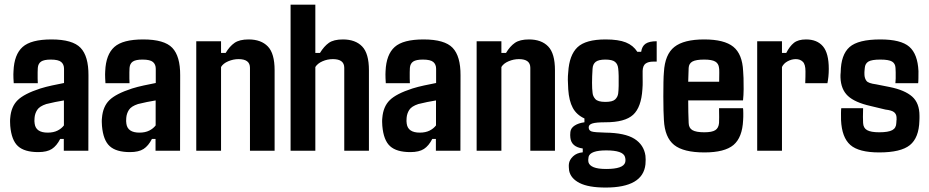

<svg xmlns="http://www.w3.org/2000/svg" viewBox="-20 -654 4032 833"><path d="M146 5.9Q86.4 5.9 58.1 -19.8Q29.8 -45.4 24.4 -107.9Q23.9 -114.7 23.7 -125Q23.4 -135.3 24.4 -142.6Q28.3 -191.4 56.4 -219.2Q84.5 -247.1 154.8 -270Q180.2 -277.8 205.6 -283.2Q231 -288.6 257.8 -293.9V-355.5Q257.8 -374.5 245.6 -385Q233.4 -395.5 200.2 -395.5Q171.4 -395.5 158.4 -387Q145.5 -378.4 144 -359.4Q143.6 -354 143.3 -340.6Q143.1 -327.1 143.3 -313.7Q143.6 -300.3 144 -293H39.6Q39.1 -296.9 38.3 -314.9Q37.6 -333 38.6 -345.7Q41.5 -417.5 78.1 -450.2Q114.7 -482.9 203.1 -482.9Q294.9 -482.9 329.6 -446.5Q364.3 -410.2 363.8 -327.1L363.3 0H256.8V-51.3H241.2Q226.1 -21.5 205.1 -7.8Q184.1 5.9 146 5.9ZM187 -78.6Q211.9 -78.6 229.5 -87.4Q247.1 -96.2 257.3 -109.9V-218.3Q238.3 -215.3 219.5 -211.4Q200.7 -207.5 180.7 -202.6Q151.4 -192.9 141.4 -177.2Q131.3 -161.6 129.9 -142.6Q128.4 -127.4 130.4 -117.2Q135.7 -78.6 187 -78.6Z M543.9 5.9Q484.4 5.9 456.1 -19.8Q427.7 -45.4 422.4 -107.9Q421.9 -114.7 421.6 -125Q421.4 -135.3 422.4 -142.6Q426.3 -191.4 454.3 -219.2Q482.4 -247.1 552.7 -270Q578.1 -277.8 603.5 -283.2Q628.9 -288.6 655.8 -293.9V-355.5Q655.8 -374.5 643.6 -385Q631.3 -395.5 598.1 -395.5Q569.3 -395.5 556.4 -387Q543.5 -378.4 542 -359.4Q541.5 -354 541.3 -340.6Q541 -327.1 541.3 -313.7Q541.5 -300.3 542 -293H437.5Q437 -296.9 436.3 -314.9Q435.5 -333 436.5 -345.7Q439.5 -417.5 476.1 -450.2Q512.7 -482.9 601.1 -482.9Q692.9 -482.9 727.5 -446.5Q762.2 -410.2 761.7 -327.1L761.2 0H654.8V-51.3H639.2Q624 -21.5 603 -7.8Q582 5.9 543.9 5.9ZM585 -78.6Q609.9 -78.6 627.4 -87.4Q645 -96.2 655.3 -109.9V-218.3Q636.2 -215.3 617.4 -211.4Q598.6 -207.5 578.6 -202.6Q549.3 -192.9 539.3 -177.2Q529.3 -161.6 527.8 -142.6Q526.4 -127.4 528.3 -117.2Q533.7 -78.6 585 -78.6Z M939 0H831.5V-475.1H939V-424.3H959Q976.1 -453.1 997.6 -468Q1019 -482.9 1058.6 -482.9Q1112.8 -482.9 1142.1 -452.4Q1171.4 -421.9 1171.4 -349.6V0H1064.5V-359.9Q1064.5 -397.5 1015.1 -397.5Q992.2 -397.5 970.2 -388.2Q948.2 -378.9 939 -363.3Z M1348.1 0H1240.7V-633.8H1348.1V-424.3H1368.2Q1385.7 -453.1 1406.7 -468Q1427.7 -482.9 1467.8 -482.9Q1522 -482.9 1551.3 -452.4Q1580.6 -421.9 1580.6 -349.6V0H1473.6V-359.9Q1473.6 -397.5 1424.3 -397.5Q1400.4 -397.5 1379.2 -388.2Q1357.9 -378.9 1348.1 -363.3Z M1760.3 5.9Q1700.7 5.9 1672.4 -19.8Q1644 -45.4 1638.7 -107.9Q1638.2 -114.7 1637.9 -125Q1637.7 -135.3 1638.7 -142.6Q1642.6 -191.4 1670.7 -219.2Q1698.7 -247.1 1769 -270Q1794.4 -277.8 1819.8 -283.2Q1845.2 -288.6 1872.1 -293.9V-355.5Q1872.1 -374.5 1859.9 -385Q1847.7 -395.5 1814.5 -395.5Q1785.6 -395.5 1772.7 -387Q1759.8 -378.4 1758.3 -359.4Q1757.8 -354 1757.6 -340.6Q1757.3 -327.1 1757.6 -313.7Q1757.8 -300.3 1758.3 -293H1653.8Q1653.3 -296.9 1652.6 -314.9Q1651.9 -333 1652.8 -345.7Q1655.8 -417.5 1692.4 -450.2Q1729 -482.9 1817.4 -482.9Q1909.2 -482.9 1943.8 -446.5Q1978.5 -410.2 1978 -327.1L1977.5 0H1871.1V-51.3H1855.5Q1840.3 -21.5 1819.3 -7.8Q1798.3 5.9 1760.3 5.9ZM1801.3 -78.6Q1826.2 -78.6 1843.8 -87.4Q1861.3 -96.2 1871.6 -109.9V-218.3Q1852.5 -215.3 1833.7 -211.4Q1814.9 -207.5 1794.9 -202.6Q1765.6 -192.9 1755.6 -177.2Q1745.6 -161.6 1744.1 -142.6Q1742.7 -127.4 1744.6 -117.2Q1750 -78.6 1801.3 -78.6Z M2155.3 0H2047.9V-475.1H2155.3V-424.3H2175.3Q2192.4 -453.1 2213.9 -468Q2235.4 -482.9 2274.9 -482.9Q2329.1 -482.9 2358.4 -452.4Q2387.7 -421.9 2387.7 -349.6V0H2280.8V-359.9Q2280.8 -397.5 2231.4 -397.5Q2208.5 -397.5 2186.5 -388.2Q2164.6 -378.9 2155.3 -363.3Z M2607.4 159.7Q2533.7 159.7 2494.9 140.1Q2456.1 120.6 2449.2 86.4Q2448.7 81.5 2448 73.2Q2447.3 64.9 2448.2 57.1Q2450.2 39.6 2466.1 24.4Q2481.9 9.3 2508.3 6.8V-9.8Q2459 -16.6 2454.6 -56.2Q2453.1 -66.9 2454.6 -81.5Q2456.5 -98.6 2473.4 -109.4Q2490.2 -120.1 2515.6 -123.5V-140.1Q2481.4 -155.8 2465.1 -186Q2448.7 -216.3 2445.3 -266.6Q2443.8 -291 2443.6 -307.6Q2443.4 -324.2 2445.3 -340.8Q2449.7 -415 2485.4 -449Q2521 -482.9 2607.4 -482.9Q2663.1 -482.9 2695.3 -470Q2727.5 -457 2745.1 -429.2H2761.7Q2765.1 -453.6 2781 -464.4Q2796.9 -475.1 2829.1 -475.1V-386.7H2814.5Q2793 -386.7 2781 -378.2Q2769 -369.6 2768.1 -346.7V-324.2Q2768.1 -309.1 2768.3 -297.6Q2768.6 -286.1 2767.1 -266.6Q2762.2 -188.5 2726.8 -156Q2691.4 -123.5 2606.9 -123.5Q2565.9 -123.5 2550 -118.4Q2534.2 -113.3 2534.2 -102.1V-99.6Q2534.7 -87.9 2546.6 -83.7Q2558.6 -79.6 2606.4 -78.6Q2691.4 -77.6 2732.4 -51.8Q2773.4 -25.9 2780.3 21.5Q2782.2 37.6 2780.3 59.1Q2769.5 159.7 2607.4 159.7ZM2606.4 -211.9Q2637.7 -211.9 2648.9 -222.7Q2660.2 -233.4 2662.1 -249Q2663.6 -260.3 2664.1 -281.5Q2664.6 -302.7 2664.1 -324.2Q2663.6 -345.7 2662.1 -356.9Q2660.2 -376 2648.2 -385.7Q2636.2 -395.5 2606.4 -395.5Q2576.7 -395.5 2564.2 -385.5Q2551.8 -375.5 2550.8 -355.5Q2546.4 -286.1 2550.8 -252Q2551.8 -236.8 2562.7 -224.4Q2573.7 -211.9 2606.4 -211.9ZM2609.9 79.1Q2684.6 79.1 2692.4 50.3Q2695.3 39.6 2691.4 26.4Q2682.6 -1.5 2610.4 -1.5Q2541.5 -1.5 2533.7 25.9Q2530.8 39.1 2533.2 50.3Q2537.1 64 2555.7 71.5Q2574.2 79.1 2609.9 79.1Z M3036.1 7.3Q2945.3 7.3 2904.8 -25.1Q2864.3 -57.6 2860.4 -132.8Q2859.4 -146.5 2858.6 -174.6Q2857.9 -202.6 2857.9 -235.4Q2857.9 -268.1 2858.4 -296.9Q2858.9 -325.7 2860.4 -340.8Q2864.7 -418 2905.8 -450.4Q2946.8 -482.9 3035.2 -482.9Q3122.1 -482.9 3161.4 -451.2Q3200.7 -419.4 3204.1 -345.7Q3205.1 -337.4 3205.8 -315.4Q3206.5 -293.5 3206.3 -267.1Q3206.1 -240.7 3203.6 -218.3H2965.8Q2965.8 -192.4 2966.3 -167.7Q2966.8 -143.1 2967.8 -120.6Q2968.3 -98.6 2984.1 -89.4Q3000 -80.1 3035.6 -80.1Q3069.3 -80.1 3083.5 -89.4Q3097.7 -98.6 3099.6 -120.6Q3100.6 -140.1 3099.6 -184.6H3203.6Q3204.6 -180.7 3204.8 -163.3Q3205.1 -146 3204.1 -132.8Q3200.7 -57.6 3162.4 -25.1Q3124 7.3 3036.1 7.3ZM2965.8 -299.3H3100.1Q3100.6 -320.8 3100.6 -338.4Q3100.6 -356 3099.6 -359.4Q3097.7 -378.4 3083 -387Q3068.4 -395.5 3035.2 -395.5Q2999.5 -395.5 2984.1 -387Q2968.8 -378.4 2967.8 -359.4Q2967.3 -345.2 2966.8 -330.1Q2966.3 -314.9 2965.8 -299.3Z M3372.6 0H3265.1V-475.1H3372.6V-424.3H3391.1Q3405.8 -453.1 3424.3 -468Q3442.9 -482.9 3477.1 -482.9Q3524.9 -482.9 3550.3 -453.1Q3575.7 -423.3 3575.7 -355Q3575.7 -336.9 3574 -321Q3572.3 -305.2 3569.8 -293H3473.6Q3474.1 -302.7 3474.4 -321.3Q3474.6 -339.8 3474.6 -344.7Q3474.6 -375 3462.9 -386.2Q3451.2 -397.5 3432.6 -397.5Q3414.6 -397.5 3397.2 -388.2Q3379.9 -378.9 3372.6 -363.3Z M3794.4 7.3Q3706.1 7.3 3669.2 -25.1Q3632.3 -57.6 3628.9 -132.8Q3628.4 -146 3628.7 -163.3Q3628.9 -180.7 3629.9 -184.6H3724.6Q3723.6 -163.6 3723.9 -146.7Q3724.1 -129.9 3724.6 -120.6Q3725.6 -98.6 3741.9 -89.4Q3758.3 -80.1 3794.4 -80.1Q3834 -80.1 3851.1 -89.4Q3868.2 -98.6 3868.7 -120.6Q3869.1 -130.4 3869.4 -131.8Q3869.6 -133.3 3869.9 -134.8Q3870.1 -136.2 3869.6 -145.5Q3869.1 -158.2 3859.6 -166.7Q3850.1 -175.3 3821.3 -178.7L3756.3 -194.3Q3689 -209.5 3658.7 -237.8Q3628.4 -266.1 3626.5 -317.9Q3626 -328.6 3627.4 -340.3Q3628.4 -417 3666 -450Q3703.6 -482.9 3799.3 -482.9Q3888.7 -482.9 3925 -451.2Q3961.4 -419.4 3964.8 -345.7Q3964.8 -333 3964.6 -314.9Q3964.4 -296.9 3963.4 -293H3864.7Q3865.7 -300.3 3866 -313.7Q3866.2 -327.1 3866 -340.6Q3865.7 -354 3865.2 -359.4Q3864.3 -378.4 3850.1 -387Q3835.9 -395.5 3799.3 -395.5Q3762.2 -395.5 3747.8 -387Q3733.4 -378.4 3731.9 -359.4Q3731.4 -350.1 3730.7 -346.4Q3730 -342.8 3730.5 -328.6Q3731.4 -313.5 3739.3 -303Q3747.1 -292.5 3781.2 -288.1L3840.3 -276.4Q3905.3 -263.2 3937.3 -235.1Q3969.2 -207 3969.2 -151.9Q3969.2 -147 3969.2 -141.1Q3969.2 -135.3 3968.8 -129.9Q3966.8 -56.2 3927.5 -24.4Q3888.2 7.3 3794.4 7.3Z"/></svg>

Font: Agdasima
Style: Bold
Weight: 700
Width: 3
Designer: The DocRepair Project, Patric King
Foundry: Google
Version: Version 2.002